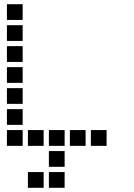

<svg xmlns="http://www.w3.org/2000/svg" viewBox="-20 -708 640 915"><path d="M14 -688Q13 -688 13 -688Q13 -688 13 -687V-614Q13 -613 13 -613Q13 -613 14 -613H87Q88 -613 88 -613Q88 -613 88 -614V-687Q88 -688 88 -688Q88 -688 87 -688ZM14 -588Q13 -588 13 -588Q13 -588 13 -587V-514Q13 -513 13 -513Q13 -513 14 -513H87Q88 -513 88 -513Q88 -513 88 -514V-587Q88 -588 88 -588Q88 -588 87 -588ZM14 -488Q13 -488 13 -488Q13 -488 13 -487V-414Q13 -413 13 -413Q13 -413 14 -413H87Q88 -413 88 -413Q88 -413 88 -414V-487Q88 -488 88 -488Q88 -488 87 -488ZM14 -388Q13 -388 13 -388Q13 -388 13 -387V-314Q13 -313 13 -313Q13 -313 14 -313H87Q88 -313 88 -313Q88 -313 88 -314V-387Q88 -388 88 -388Q88 -388 87 -388ZM14 -288Q13 -288 13 -288Q13 -288 13 -287V-214Q13 -213 13 -213Q13 -213 14 -213H87Q88 -213 88 -213Q88 -213 88 -214V-287Q88 -288 88 -288Q88 -288 87 -288ZM14 -188Q13 -188 13 -188Q13 -188 13 -187V-114Q13 -113 13 -113Q13 -113 14 -113H87Q88 -113 88 -113Q88 -113 88 -114V-187Q88 -188 88 -188Q88 -188 87 -188ZM14 -88Q13 -88 13 -88Q13 -88 13 -87V-14Q13 -13 13 -13Q13 -13 14 -13H87Q88 -13 88 -13Q88 -13 88 -14V-87Q88 -88 88 -88Q88 -88 87 -88ZM114 -88Q113 -88 113 -88Q113 -88 113 -87V-14Q113 -13 113 -13Q113 -13 114 -13H187Q188 -13 188 -13Q188 -13 188 -14V-87Q188 -88 188 -88Q188 -88 187 -88ZM214 -88Q213 -88 213 -88Q213 -88 213 -87V-14Q213 -13 213 -13Q213 -13 214 -13H287Q288 -13 288 -13Q288 -13 288 -14V-87Q288 -88 288 -88Q288 -88 287 -88ZM314 -88Q313 -88 313 -88Q313 -88 313 -87V-14Q313 -13 313 -13Q313 -13 314 -13H387Q388 -13 388 -13Q388 -13 388 -14V-87Q388 -88 388 -88Q388 -88 387 -88ZM414 -88Q413 -88 413 -88Q413 -88 413 -87V-14Q413 -13 413 -13Q413 -13 414 -13H487Q488 -13 488 -13Q488 -13 488 -14V-87Q488 -88 488 -88Q488 -88 487 -88ZM214 12Q213 12 213 12Q213 12 213 13V86Q213 87 213 87Q213 87 214 87H287Q288 87 288 87Q288 87 288 86V13Q288 12 288 12Q288 12 287 12ZM114 112Q113 112 113 112Q113 112 113 113V186Q113 187 113 187Q113 187 114 187H187Q188 187 188 187Q188 187 188 186V113Q188 112 188 112Q188 112 187 112ZM214 112Q213 112 213 112Q213 112 213 113V186Q213 187 213 187Q213 187 214 187H287Q288 187 288 187Q288 187 288 186V113Q288 112 288 112Q288 112 287 112Z"/></svg>

Font: Doto
Style: Bold
Weight: 700
Monospace: yes
Version: Version 1.000